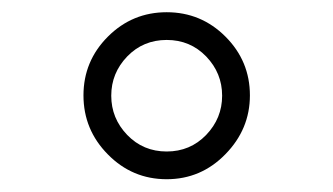

<svg xmlns="http://www.w3.org/2000/svg" viewBox="-20 -760 540 311"><path d="M314 -668.5Q288.1 -695.3 250 -695.3Q211.9 -695.3 186 -668.5Q160.2 -641.6 160.2 -605Q160.2 -568.4 186 -541.5Q211.9 -514.6 250 -514.6Q288.1 -514.6 314 -541.5Q339.8 -568.4 339.8 -605Q339.8 -641.6 314 -668.5ZM384.8 -605.5Q384.8 -550.8 345.2 -510.3Q305.7 -469.7 250 -469.7Q194.3 -469.7 154.8 -509.8Q115.2 -549.8 115.2 -605.5Q115.2 -661.1 154.8 -700.7Q194.3 -740.2 250 -740.2Q305.7 -740.2 345.2 -700.7Q384.8 -661.1 384.8 -605.5Z"/></svg>

Font: Rounded-X Mgen+ 1mn light
Style: Regular
Weight: 200
Designer: [Source Han Sans]
Ryoko NISHIZUKA  (kana & ideographs); Paul D. Hunt (Latin, Greek & Cyrillic); Wenlong ZHANG  (bopomofo
Version: Version 1.059.20150602